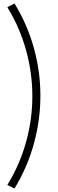

<svg xmlns="http://www.w3.org/2000/svg" viewBox="-20 -896 334 1098"><path d="M22 -855 63 -876Q137 -755 174 -620.5Q211 -486 211 -349Q211 -210 174 -75Q137 60 63 182L22 162Q93 46 129 -83.5Q165 -213 165 -346Q165 -479 129 -609Q93 -739 22 -855Z"/></svg>

Font: Yaldevi ExtraLight
Style: Regular
Weight: 200
Designer: Sol Matas, Rajitha Manaperi, Kosala Senevirathne
Foundry: Mooniak
Version: Version 1.100